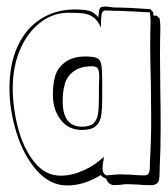

<svg xmlns="http://www.w3.org/2000/svg" viewBox="-20 -536 516 588"><path d="M471 -454V-444Q470 -417 470 -366L471 -254Q472 -216 472 -141Q472 -82 469 -20V-13Q469 8 466 18Q463 28 448 31H434Q420 31 398 29L369 28Q362 28 348 30L326 31Q310 27 305 11Q292 6 289 0Q237 32 186 32Q133 32 92.5 -14Q52 -60 30.5 -129.5Q9 -199 9 -266Q9 -342 35 -396.5Q61 -451 106.5 -479Q152 -507 209 -507Q237 -507 252.5 -503Q268 -499 281 -483Q282 -488 283 -499Q284 -510 288 -513Q292 -516 301 -516Q310 -516 317.5 -514.5Q325 -513 332 -513H341Q367 -513 440 -508L449 -499L450 -488H460L469 -479Q471 -463 471 -454ZM330 -503 303 -504Q293 -504 291 -491.5Q289 -479 289 -456V-451Q280 -473 266 -483Q252 -493 235 -495Q218 -497 187 -497Q140 -496 101.5 -465.5Q63 -435 41 -383Q19 -331 19 -266Q19 -207 35 -145Q51 -83 84.5 -40.5Q118 2 166 2Q200 2 236.5 -14.5Q273 -31 298 -56Q298 -50 296 -39.5Q294 -29 294 -21Q294 -4 306 1Q314 1 328 -1L349 -2L382 -1Q404 1 414 1H426Q434 -1 436.5 -7.5Q439 -14 439 -26V-40Q443 -99 443 -171L442 -281Q440 -355 440 -393Q440 -440 441 -464V-474Q441 -482 439 -498Q411 -500 341 -503ZM293 -291V-236Q293 -200 289.5 -180Q286 -160 272.5 -149Q259 -138 231 -138Q190 -138 166 -169Q142 -200 142 -246Q142 -279 148 -299Q154 -326 178 -344.5Q202 -363 241 -363Q266 -363 276.5 -358.5Q287 -354 290 -339.5Q293 -325 293 -291ZM172 -226Q172 -148 231 -148Q256 -148 267 -159Q278 -170 280.5 -189Q283 -208 283 -247V-273L284 -303Q284 -319 279.5 -326Q275 -333 261 -333Q226 -333 205 -317Q184 -301 178 -277V-276Q172 -256 172 -226Z"/></svg>

Font: Londrina Shadow
Style: Regular
Weight: 400
Designer: Marcelo Magalhaes
Foundry: Marcelo Magalhães
Version: Version 1.002